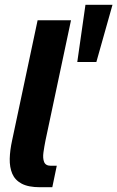

<svg xmlns="http://www.w3.org/2000/svg" viewBox="-20 -785 492 805"><path d="M193.3 -90 148 0Q99 0 70.8 -15Q42.7 -30 31.3 -57Q20 -84 20.8 -119.5Q21.7 -155 30.7 -196L137.7 -700H277.7L170.7 -196Q165.7 -171 162.2 -146.3Q158.7 -121.7 165 -105.8Q171.3 -90 193.3 -90ZM193.3 -90H218L199.3 0H148ZM338.3 -765H451.7L384 -525H304Z"/></svg>

Font: Epunda Sans Light
Style: Italic
Weight: 300
Italic angle: -12.0243°
Designer: Simon Atzbach
Foundry: typofactur
Version: Version 2.204